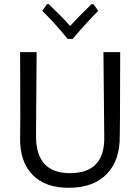

<svg xmlns="http://www.w3.org/2000/svg" viewBox="-20 -890 666 917"><path d="M552 -243 553 -315 554 -641H474L478 -234C479.3 -120 424.7 -63 314 -63C204.7 -63 150.7 -123.3 152 -244L155 -641H76L77 -321L76 -234C74.7 -157.3 94.2 -98 134.5 -56C174.8 -14 232.7 7 308 7C386.7 7 447.3 -15 490 -59C532.7 -103 553.3 -164.3 552 -243ZM327 -704C370.3 -755.3 411 -800 449 -838L427 -870H417C374.3 -828.7 340.3 -794 315 -766C288.3 -796 254.3 -830.7 213 -870H204L182 -838C221.3 -800 261.7 -755.3 303 -704Z"/></svg>

Font: Alegreya Sans
Style: Regular
Weight: 400
Designer: Juan Pablo del Peral
Foundry: Huerta Tipografica
Version: Version 1.000;PS 001.000;hotconv 1.0.70;makeotf.lib2.5.58329